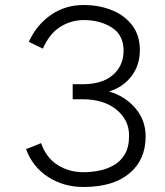

<svg xmlns="http://www.w3.org/2000/svg" viewBox="-20 -734 657 766"><path d="M313 12Q234 12 172 -28Q110 -68 84 -139L144 -163Q164 -105 209.5 -76Q255 -47 313 -47Q343 -47 374.5 -53Q406 -59 433.5 -74.5Q461 -90 478 -118.5Q495 -147 495 -193Q495 -256 444 -297Q393 -338 310 -338H270V-398H310Q388 -398 430.5 -435Q473 -472 473 -532Q473 -594 426.5 -624Q380 -654 313 -654Q261 -653 219 -626Q177 -599 151 -540L95 -567Q125 -634 182.5 -674Q240 -714 313 -714Q375 -714 426 -693.5Q477 -673 507.5 -633Q538 -593 538 -534Q538 -474 504.5 -430Q471 -386 415 -369Q478 -351 519.5 -303Q561 -255 561 -190Q561 -96 496 -42Q431 12 313 12Z"/></svg>

Font: Zen Kaku Gothic Antique
Style: Regular
Weight: 400
Designer: Yoshimichi Ohira
Foundry: Positype
Version: Version 1.001